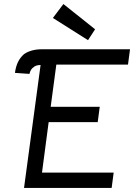

<svg xmlns="http://www.w3.org/2000/svg" viewBox="-20 -930 691 951"><path d="M145 -596Q138 -592 133 -583Q128 -574 126 -564L54 -569Q58 -599 68.5 -621.5Q79 -644 99 -662Q134 -686 188 -686H624L614 -610H259L231 -401H474L464 -325H221L188 -75H543L533 1H99L181 -608Q157 -608 145 -596ZM242 -841 294 -910 451 -785 416 -731Z"/></svg>

Font: Bellota
Style: Bold Italic
Weight: 700
Italic angle: -7.5°
Designer: Kemie Guaida
Foundry: Kemie Guaida
Version: Version 4.001